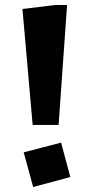

<svg xmlns="http://www.w3.org/2000/svg" viewBox="-20 -718 370 770"><path d="M70 -682 202 -698H249L215 -217H111ZM75 -107 225 -146 262 -8 113 32Z"/></svg>

Font: Suez One
Style: Regular
Weight: 400
Designer: Michal Sahar
Foundry: Hagilda
Version: Version 1.001